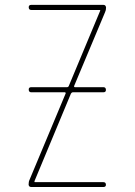

<svg xmlns="http://www.w3.org/2000/svg" viewBox="-20 -750 540 770"><path d="M98.6 -29.3 243.2 -375Q244.1 -376 243.2 -377.9Q242.2 -379.9 240.2 -379.9H105.5Q95.7 -379.9 95.2 -390.1Q94.7 -400.4 105.5 -400.4H249Q253.9 -400.4 255.9 -405.3L381.8 -707V-709Q381.8 -710 380.9 -710H105.5Q95.7 -710 95.2 -720.2Q94.7 -730.5 105.5 -730.5H394.5Q404.3 -730.5 405.3 -719.7Q405.3 -709 401.4 -701.2L277.3 -405.3Q276.4 -404.3 277.3 -402.3Q278.3 -400.4 280.3 -400.4H394.5Q404.3 -400.4 404.8 -390.1Q405.3 -379.9 394.5 -379.9H272.5Q267.6 -379.9 264.6 -375L118.2 -23.4V-21.5Q118.2 -20.5 119.1 -19.5H394.5Q404.3 -19.5 404.8 -9.8Q405.3 0 394.5 0H105.5Q95.7 0 94.7 -9.8Q94.7 -21.5 98.6 -29.3Z"/></svg>

Font: Rounded Mgen+ 1m thin
Style: Regular
Weight: 100
Designer: [Source Han Sans]
Ryoko NISHIZUKA  (kana & ideographs); Paul D. Hunt (Latin, Greek & Cyrillic); Wenlong ZHANG  (bopomofo
Version: Version 1.059.20150602